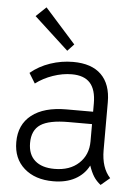

<svg xmlns="http://www.w3.org/2000/svg" viewBox="-53 -782 602 834"><g transform="rotate(5 247.5 -365.0)"><path d="M365 -72Q345 -33 305.5 -11.5Q266 10 210 10Q131 10 83.5 -32Q36 -74 36 -146Q36 -222 89.5 -264Q143 -306 241 -306H357V-342Q357 -402 331 -431Q305 -460 251 -460Q211 -460 169 -445.5Q127 -431 94 -406L67 -450Q104 -481 152.5 -497.5Q201 -514 252 -514Q333 -514 375 -472.5Q417 -431 417 -353V-144Q417 -67 456 -25L417 8Q398 -7 386.5 -25Q375 -43 365 -72ZM357 -177V-252H255Q170 -252 133 -227.5Q96 -203 96 -147Q96 -97 126 -70.5Q156 -44 211 -44Q278 -44 317.5 -81Q357 -118 357 -177ZM72 -698 116 -740 250 -590 222 -560Z"/></g></svg>

Font: Bellota Text
Style: Regular
Weight: 400
Designer: Kemie Guaida
Foundry: Kemie Guaida
Version: Version 4.001